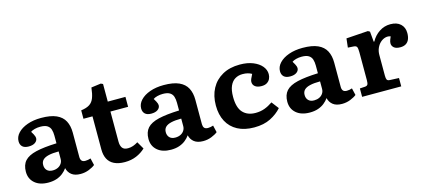

<svg xmlns="http://www.w3.org/2000/svg" viewBox="-55 -1159 3645 1643"><g transform="rotate(-15 1767.0 -337.5)"><path d="M217 14Q141 14 97 -24Q53 -62 53 -125Q53 -185.5 84.7 -220.8Q116.5 -256 186.2 -272.5Q256 -289 369 -293V-361Q369 -391.5 361.7 -415Q354.5 -438.5 333.3 -452.2Q312 -466 270.5 -466Q245 -466 221.8 -460Q198.5 -454 185 -444Q195 -428.5 201 -416.7Q207 -405 209.8 -396.5Q212.5 -388 212.5 -382Q212.5 -358.5 191.5 -343.2Q170.5 -328 133.5 -328Q97 -328 78.5 -345.2Q60 -362.5 60 -393Q60 -433 90.5 -465.7Q121 -498.5 174.8 -517.8Q228.5 -537 297.5 -537Q381.5 -537 432 -514.3Q482.5 -491.5 505 -448.5Q527.5 -405.5 527.5 -345V-129Q527.5 -108.5 537 -96.3Q546.5 -84 570 -84Q583 -84 594 -86.3Q605 -88.5 617 -92.5L631.5 -30.5Q611.5 -14 576.5 0Q541.5 14 502 14Q451.5 14 422.8 -8.5Q394 -31 385.5 -68.5Q369.5 -45.5 346 -26.8Q322.5 -8 290.5 3Q258.5 14 217 14ZM279 -77Q305 -77 325.3 -86.8Q345.5 -96.5 357.2 -114.3Q369 -132 369 -154.5V-221Q314 -221 279.3 -212.7Q244.5 -204.5 227.8 -187.5Q211 -170.5 211 -142.5Q211 -113 228.5 -95Q246 -77 279 -77Z M894 14Q837.5 14 800 -4.5Q762.5 -23 744.5 -58Q726.5 -93 726.5 -142.5V-436H646.5V-510.5Q695.5 -517 722.5 -534.8Q749.5 -552.5 762.5 -587Q775.5 -621.5 781.5 -677L867.5 -688.5L885.5 -680V-524H1042V-436H885.5V-169.5Q885.5 -134.5 899.8 -114Q914 -93.5 950.5 -93.5Q974.5 -93.5 996.3 -101.3Q1018 -109 1039.5 -122.5L1077 -57.5Q1043 -25 997 -5.5Q951 14 894 14Z M1303 14Q1227 14 1183 -24Q1139 -62 1139 -125Q1139 -185.5 1170.7 -220.8Q1202.5 -256 1272.2 -272.5Q1342 -289 1455 -293V-361Q1455 -391.5 1447.7 -415Q1440.5 -438.5 1419.3 -452.2Q1398 -466 1356.5 -466Q1331 -466 1307.8 -460Q1284.5 -454 1271 -444Q1281 -428.5 1287 -416.7Q1293 -405 1295.8 -396.5Q1298.5 -388 1298.5 -382Q1298.5 -358.5 1277.5 -343.2Q1256.5 -328 1219.5 -328Q1183 -328 1164.5 -345.2Q1146 -362.5 1146 -393Q1146 -433 1176.5 -465.7Q1207 -498.5 1260.8 -517.8Q1314.5 -537 1383.5 -537Q1467.5 -537 1518 -514.3Q1568.5 -491.5 1591 -448.5Q1613.5 -405.5 1613.5 -345V-129Q1613.5 -108.5 1623 -96.3Q1632.5 -84 1656 -84Q1669 -84 1680 -86.3Q1691 -88.5 1703 -92.5L1717.5 -30.5Q1697.5 -14 1662.5 0Q1627.5 14 1588 14Q1537.5 14 1508.8 -8.5Q1480 -31 1471.5 -68.5Q1455.5 -45.5 1432 -26.8Q1408.5 -8 1376.5 3Q1344.5 14 1303 14ZM1365 -77Q1391 -77 1411.3 -86.8Q1431.5 -96.5 1443.2 -114.3Q1455 -132 1455 -154.5V-221Q1400 -221 1365.3 -212.7Q1330.5 -204.5 1313.8 -187.5Q1297 -170.5 1297 -142.5Q1297 -113 1314.5 -95Q1332 -77 1365 -77Z M2040.5 14Q1954.5 14 1894 -18.3Q1833.5 -50.5 1801.7 -110.3Q1770 -170 1770 -251.5Q1770 -337.5 1804.5 -401.8Q1839 -466 1903.5 -502Q1968 -538 2057.5 -538Q2125 -538 2174.3 -518Q2223.5 -498 2250.3 -465.7Q2277 -433.5 2277 -395Q2277 -372.5 2267.8 -353.5Q2258.5 -334.5 2240 -323Q2221.5 -311.5 2192.5 -311.5Q2156 -311.5 2135.8 -326.7Q2115.5 -342 2115.5 -368.5Q2115.5 -379 2121.5 -394Q2127.5 -409 2140.5 -433.5Q2124 -443 2104.3 -448Q2084.5 -453 2059 -453Q2022 -453 1993.3 -435.7Q1964.5 -418.5 1948 -381.5Q1931.5 -344.5 1931.5 -285Q1931.5 -189 1972 -146Q2012.5 -103 2083.5 -103Q2127 -103 2163.5 -116.5Q2200 -130 2236.5 -155L2285 -91.5Q2246 -47 2186 -16.5Q2126 14 2040.5 14Z M2533 14Q2457 14 2413 -24Q2369 -62 2369 -125Q2369 -185.5 2400.7 -220.8Q2432.5 -256 2502.2 -272.5Q2572 -289 2685 -293V-361Q2685 -391.5 2677.7 -415Q2670.5 -438.5 2649.3 -452.2Q2628 -466 2586.5 -466Q2561 -466 2537.8 -460Q2514.5 -454 2501 -444Q2511 -428.5 2517 -416.7Q2523 -405 2525.8 -396.5Q2528.5 -388 2528.5 -382Q2528.5 -358.5 2507.5 -343.2Q2486.5 -328 2449.5 -328Q2413 -328 2394.5 -345.2Q2376 -362.5 2376 -393Q2376 -433 2406.5 -465.7Q2437 -498.5 2490.8 -517.8Q2544.5 -537 2613.5 -537Q2697.5 -537 2748 -514.3Q2798.5 -491.5 2821 -448.5Q2843.5 -405.5 2843.5 -345V-129Q2843.5 -108.5 2853 -96.3Q2862.5 -84 2886 -84Q2899 -84 2910 -86.3Q2921 -88.5 2933 -92.5L2947.5 -30.5Q2927.5 -14 2892.5 0Q2857.5 14 2818 14Q2767.5 14 2738.8 -8.5Q2710 -31 2701.5 -68.5Q2685.5 -45.5 2662 -26.8Q2638.5 -8 2606.5 3Q2574.5 14 2533 14ZM2595 -77Q2621 -77 2641.3 -86.8Q2661.5 -96.5 2673.2 -114.3Q2685 -132 2685 -154.5V-221Q2630 -221 2595.3 -212.7Q2560.5 -204.5 2543.8 -187.5Q2527 -170.5 2527 -142.5Q2527 -113 2544.5 -95Q2562 -77 2595 -77Z M2998.5 0V-74.5L3045.5 -77.5Q3062 -79 3068.2 -88.8Q3074.5 -98.5 3074.5 -126.5V-375.5Q3074.5 -410 3068 -422.2Q3061.5 -434.5 3038 -435.5L2989.5 -438.5L2998.5 -518L3191.5 -531L3208 -521.5L3216.5 -430H3221.5Q3249 -479.5 3293.3 -508.8Q3337.5 -538 3391.5 -538Q3449 -538 3481.3 -508Q3513.5 -478 3513.5 -428Q3513.5 -395.5 3503.8 -372.2Q3494 -349 3474.3 -337Q3454.5 -325 3425.5 -325Q3387 -325 3369 -340.7Q3351 -356.5 3351 -378.5Q3351 -386 3352.5 -393.5Q3354 -401 3357.8 -411.2Q3361.5 -421.5 3368.5 -437Q3345.5 -445.5 3321.5 -439Q3297.5 -432.5 3277.5 -414.2Q3257.5 -396 3245.5 -368.7Q3233.5 -341.5 3233.5 -308.5V-125Q3233.5 -99 3239.3 -88.8Q3245 -78.5 3264 -77.5L3345 -74V0Z"/></g></svg>

Font: Literata Variable Black
Style: Regular
Weight: 900
Designer: Latin by Veronika Burian and Jose Scaglione. Greek by Irene Vlachou. Cyrillic by Vera Evstafieva.
Foundry: TypeTogether
Version: Version 3.021